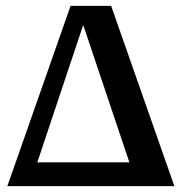

<svg xmlns="http://www.w3.org/2000/svg" viewBox="-20 -633 618 653"><path d="M573 0H5L220 -613H358ZM420 -81 263 -548 107 -81Z"/></svg>

Font: Arya
Style: Bold
Weight: 700
Designer: Eduardo Rodriguez Tunni, Modular Infotech
Foundry: Eduardo Rodriguez Tunni, Modular Infotech
Version: Version 1.002